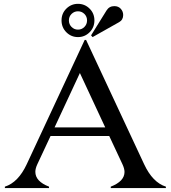

<svg xmlns="http://www.w3.org/2000/svg" viewBox="-20 -961 873 981"><path d="M4.9 0V-7.3Q73.2 -28.8 116.7 -122.1L412.6 -756.8H419.9L716.3 -122.1Q759.8 -28.8 827.6 -7.3V0H545.9V-7.3Q616.2 -34.7 616.2 -82.5Q616.2 -99.1 605.5 -122.1L538.1 -266.1H238.3L170.9 -122.1Q160.6 -100.1 160.6 -83Q160.6 -34.2 230.5 -7.3V0ZM258.8 -310.1H517.6L388.2 -587.9ZM411.1 -889.9Q397.5 -903.3 378.4 -903.3Q359.4 -903.3 345.7 -889.9Q332 -876.5 332 -856.7Q332 -836.9 345.7 -823.2Q359.4 -809.6 378.4 -809.6Q397.5 -809.6 411.1 -823.2Q424.8 -836.9 424.8 -856.7Q424.8 -876.5 411.1 -889.9ZM319.1 -917Q343.8 -941.4 378.4 -941.4Q413.1 -941.4 437.7 -917Q462.4 -892.6 462.4 -856.7Q462.4 -820.8 437.7 -796.1Q413.1 -771.5 378.4 -771.5Q343.8 -771.5 319.1 -796.1Q294.4 -820.8 294.4 -856.7Q294.4 -892.6 319.1 -917ZM564 -929.7Q585 -929.7 597.2 -916Q609.4 -902.3 609.4 -884.3Q609.4 -859.4 588.4 -847.7L453.1 -771.5L445.3 -780.3L524.4 -907.7Q538.1 -929.7 564 -929.7Z"/></svg>

Font: Modern Antiqua
Style: Book
Weight: 400
Designer: Wojciech Kalinowski "wmk69" (wmk69@o2.pl)
Foundry: Wojciech Kalinowski "wmk69" (wmk69@o2.pl)
Version: Version 3.1.0; 2021-05-28